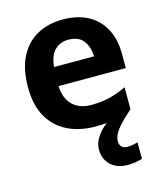

<svg xmlns="http://www.w3.org/2000/svg" viewBox="-117 -643 826 971"><g transform="rotate(-15 295.5 -158.0)"><path d="M413 111Q413 131 424 141Q435 151 452 151Q468 151 483 148Q498 145 508 142V229Q492 233 474 236.5Q456 240 432 240Q376 240 343 208.5Q310 177 310 128Q310 99 325 72Q340 45 365 22.5Q390 0 420 -17L517 -29Q477 6 454.5 31Q432 56 422.5 75Q413 94 413 111ZM303 -556Q379 -556 433.5 -527Q488 -498 518 -443Q548 -388 548 -308V-236H196Q198 -173 233.5 -137Q269 -101 332 -101Q385 -101 428 -111.5Q471 -122 517 -144V-29Q477 -9 432.5 0.5Q388 10 325 10Q243 10 180 -20.5Q117 -51 81 -113Q45 -175 45 -269Q45 -365 77.5 -428.5Q110 -492 168 -524Q226 -556 303 -556ZM304 -450Q261 -450 232.5 -422Q204 -394 199 -335H408Q407 -385 382 -417.5Q357 -450 304 -450Z"/></g></svg>

Font: Noto Sans Gunjala Gondi
Style: Regular
Weight: 400
Designer: Ek Type
Foundry: Ek Type
Version: Version 1.004